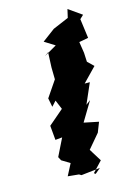

<svg xmlns="http://www.w3.org/2000/svg" viewBox="-115 -804 579 861"><g transform="rotate(-15 174.5 -373.5)"><path d="M219 0 212 -5 257 -53 221 -111 276 -176 294 -222 226 -236 280 -326 259 -310 300 -404H276L339 -469L311 -496L309 -538L301 -590L344 -598L332 -688L349 -704L288 -747L279 -708L206 -677L147 -633L195 -603L136 -569L154 -582L151 -512L152 -457L101 -382L109 -341L130 -364L148 -321L78 -261L84 -194L116 -197L76 -116L85 -99L123 -76L95 -22L146 -17L156 -11L244 -21Z"/></g></svg>

Font: Asimov Aggro
Style: It
Weight: 500
Designer: Google
Version: Version 2.000980; 2014